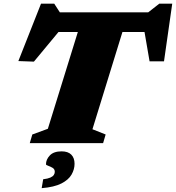

<svg xmlns="http://www.w3.org/2000/svg" viewBox="-20 -764 940 1025"><path d="M785.5 -593H228.5L314.5 -620L161 -435L78 -438L199 -744.5H269.5L311.5 -679.5L235 -698H832.5L747.5 -679.5L830.5 -744.5H899.5L855.5 -436.5H778.5L745 -631ZM411 -643H649L473.5 -74L544 -46L530.5 0H139L152.5 -46L235.5 -76.5ZM225.5 113Q225.5 87.5 246 65.8Q266.5 44 309 44Q343 44 360.5 61.5Q378 79 378 110.5Q378 140 362 168Q346 196 307.8 215.5Q269.5 235 202.5 240.5L210.5 193Q235.5 190 248.8 184Q262 178 267.2 170Q272.5 162 272.5 153.5Q272.5 139 260.8 132Q249 125 237.2 121Q225.5 117 225.5 113Z"/></svg>

Font: Newsreader 9pt ExtraBold
Style: Italic
Weight: 800
Italic angle: -17°
Designer: Hugues Gentile
Foundry: Production Type
Version: Version 1.003